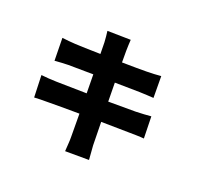

<svg xmlns="http://www.w3.org/2000/svg" viewBox="-184 -1042 1369 1331"><g transform="rotate(30 500.0 -377.0)"><path d="M349 -718C352 -701 358 -672 365 -635C283 -622 211 -612 179 -608C148 -604 116 -602 81 -600L113 -435C150 -445 177 -451 211 -458C238 -463 310 -475 393 -488C401 -444 410 -397 419 -351C325 -336 240 -323 196 -316C162 -311 112 -305 84 -304L118 -144C141 -150 179 -157 224 -165C265 -173 351 -188 446 -204C460 -128 472 -65 477 -34C483 -4 485 32 490 71L664 41C655 6 645 -31 638 -61C631 -95 619 -157 605 -230C687 -243 761 -255 805 -262C843 -268 889 -276 919 -278L887 -437C858 -429 816 -419 777 -411C735 -403 660 -390 577 -376C568 -423 559 -469 551 -513C626 -525 694 -536 732 -542C764 -546 810 -553 836 -555L807 -713C779 -705 734 -695 701 -689C669 -683 601 -671 524 -659C517 -698 511 -728 509 -743C504 -768 501 -805 498 -825L327 -798C335 -773 342 -748 349 -718Z"/></g></svg>

Font: Noto Sans JP Black
Style: Regular
Weight: 900
Designer: Ryoko NISHIZUKA 西塚涼子 (kana, bopomofo & ideographs); Paul D. Hunt (Latin, Greek & Cyrillic); Sandoll Communications 산돌커뮤니
Foundry: Adobe
Version: Version 2.002;hotconv 1.0.116;makeotfexe 2.5.65601